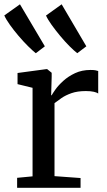

<svg xmlns="http://www.w3.org/2000/svg" viewBox="-46 -894 510 914"><path d="M35.5 0V-47.5L109 -54.5V-476L37.5 -493.5V-546.5L175 -565H178.5L200 -547.5V-528.5L197.5 -440.5H200Q204.5 -449 218.2 -468.5Q232 -488 255.5 -509.2Q279 -530.5 311.5 -545.8Q344 -561 385 -561Q399.5 -561 407.8 -559.5Q416 -558 421.5 -556V-449Q415.5 -453.5 400.8 -457Q386 -460.5 362.5 -460.5Q322.5 -460.5 294.2 -450.5Q266 -440.5 246.8 -427.2Q227.5 -414 213.5 -403V-55.5L337.5 -46.5V0ZM124 -641Q109.5 -652.5 87.5 -674.2Q65.5 -696 42.5 -723Q19.5 -750 1 -776Q-17.5 -802 -25.5 -820.5L49 -873.5L167.5 -673.5L125 -641ZM321.5 -641Q306.5 -652.5 285 -674Q263.5 -695.5 241 -722.5Q218.5 -749.5 200 -775.2Q181.5 -801 173 -820L247.5 -873.5L365 -673.5L322 -641Z"/></svg>

Font: Merriweather 24pt
Style: Regular
Weight: 400
Designer: Eben Sorkin
Foundry: Eben Sorkin
Version: Version 2.100